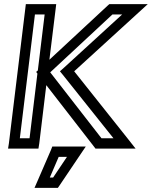

<svg xmlns="http://www.w3.org/2000/svg" viewBox="-20 -694 735 929"><path d="M529 -25H471L223 -344L524 -624H571L289 -366L270 -349L284 -332L529 -25ZM170 0 204 -282 436 17 442 25H453H579H636L603 -17L339 -349L649 -632L695 -674H636H519H509L500 -666L219 -405L249 -649L252 -674H227H130H105L102 -649L23 0L19 25H44H141H166L170 0ZM123 -25H76L149 -624H196L163 -353L155 -346L161 -338L123 -25ZM353 15H252H233L226 33L161 183L147 215H181H245H260L269 202L370 52L395 15H353ZM304 65 237 165H221L264 65H304Z"/></svg>

Font: Gamestation Display Outline
Style: Italic
Weight: 400
Designer: Jonas Hecksher
Foundry: Jonas Hecksher, Playtypeª, e-types AS
Version: Version 1.003